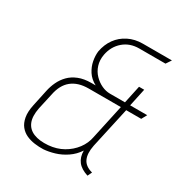

<svg xmlns="http://www.w3.org/2000/svg" viewBox="-167 -829 916 964"><g transform="rotate(30 291.5 -347.5)"><path d="M533 -674 553 -704H385Q339 -704 302 -685.5Q265 -667 241.5 -634.5Q218 -602 210 -558Q207 -532 212.5 -503Q218 -474 235 -447.5Q252 -421 284 -404H260Q217 -404 186 -391.5Q155 -379 134.5 -358Q114 -337 101.5 -310.5Q89 -284 83 -255L63 -161Q54 -119 59.5 -89Q65 -59 80.5 -40Q96 -21 118 -11Q140 -1 166 2.5Q192 6 217 5Q246 3 279.5 -7Q313 -17 344 -38Q375 -59 396 -91Q396 -53 415 -28.5Q434 -4 475 9L487 -16Q445 -27 431 -57Q417 -87 427 -137L479 -373H566L583 -404H484L506 -507H476L454 -404H367Q343 -404 319 -415Q295 -426 275 -446.5Q255 -467 246 -495.5Q237 -524 243 -558Q253 -610 290 -642Q327 -674 381 -674ZM448 -373 405 -175Q398 -136 373.5 -103.5Q349 -71 312 -50Q275 -29 228 -25Q178 -21 144.5 -34.5Q111 -48 98 -79.5Q85 -111 95 -162L115 -252Q121 -283 133 -305.5Q145 -328 163.5 -343Q182 -358 206.5 -365.5Q231 -373 262 -373Z"/></g></svg>

Font: Advent Pro ExtraLight
Style: Italic
Weight: 250
Italic angle: -12°
Version: Version 3.000